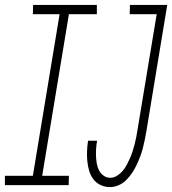

<svg xmlns="http://www.w3.org/2000/svg" viewBox="-61 -755 702 783"><path d="M388 8Q367 8 349 -0.5Q331 -9 319.5 -24.5Q308 -40 302.5 -59Q297 -78 295 -98.5Q293 -119 294 -139.5Q295 -160 298 -181H335Q332 -165 331 -149.5Q330 -134 330.5 -119Q331 -104 333.5 -89Q336 -74 342.5 -61Q349 -48 361 -39Q373 -30 389 -30Q403 -30 416.5 -38.5Q430 -47 440 -59Q450 -71 457 -84.5Q464 -98 470 -112Q476 -126 480.5 -140.5Q485 -155 488.5 -169Q492 -183 495 -197.5Q498 -212 500 -227L578 -697H468L469 -735H621L536 -220Q533 -203 529.5 -185.5Q526 -168 521.5 -150.5Q517 -133 510.5 -116Q504 -99 496 -82Q488 -65 477.5 -49.5Q467 -34 453.5 -20.5Q440 -7 422.5 0.5Q405 8 388 8ZM-41 0V-38H73L182 -697H73L74 -735H334V-697H220L111 -38H220L219 0Z"/></svg>

Font: Iosevka SS04 XLt Ex Obl
Style: Regular
Weight: 200
Width: 7
Italic angle: -9°
Monospace: yes
Designer: Belleve Invis
Foundry: Belleve Invis
Version: Version 19.0.0; ttfautohint (v1.8.4)